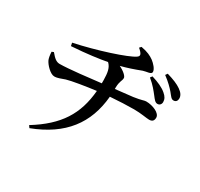

<svg xmlns="http://www.w3.org/2000/svg" viewBox="-173 -1009 1346 1292"><g transform="rotate(30 500.0 -363.5)"><path d="M814 -549C832 -526 843 -510 861 -510C877 -510 889 -522 889 -540C889 -561 880 -579 857 -598C830 -621 790 -639 740 -654L729 -639C772 -604 794 -574 814 -549ZM896 -625C916 -601 925 -584 943 -584C963 -584 971 -599 971 -615C971 -636 959 -655 933 -673C906 -692 871 -706 820 -721L809 -705C852 -673 875 -649 896 -625ZM69 -458C70 -433 74 -412 79 -399C92 -369 137 -323 167 -323C195 -323 216 -335 245 -344C280 -355 386 -372 465 -382C449 -195 370 -69 185 45L197 62C428 -26 541 -176 560 -392C623 -397 696 -400 745 -400C798 -400 845 -390 865 -390C888 -390 901 -400 901 -426C901 -461 840 -487 788 -487C772 -487 760 -478 697 -469C667 -465 618 -460 563 -454V-466C564 -517 579 -524 579 -548C579 -562 551 -588 514 -605C565 -618 609 -633 664 -654C690 -663 728 -660 728 -681C728 -703 701 -732 679 -749C655 -766 628 -780 577 -789L565 -776C602 -745 603 -731 585 -718C538 -684 325 -615 158 -580L163 -556C286 -564 374 -577 433 -588C462 -561 467 -524 468 -468V-443C385 -433 224 -414 157 -414C129 -414 111 -432 84 -464Z"/></g></svg>

Font: Noto Serif JP SemiBold
Style: Regular
Weight: 600
Designer: Ryoko NISHIZUKA 西塚涼子 (kana & ideographs); Frank Grießhammer (Latin, Greek & Cyrillic); Wenlong ZHANG 张文龙 (bopomofo); San
Foundry: Adobe
Version: Version 2.001;hotconv 1.1.0;makeotfexe 2.6.0